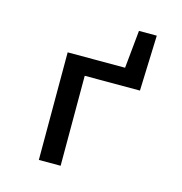

<svg xmlns="http://www.w3.org/2000/svg" viewBox="-100 -752 800 843"><g transform="rotate(15 300.0 -330.5)"><path d="M151 0V-489H412L429 -661H510L501 -409H250V0Z"/></g></svg>

Font: Source Code Pro Medium
Style: Regular
Weight: 500
Monospace: yes
Designer: Paul D. Hunt, Teo Tuominen
Foundry: Adobe Systems Incorporated
Version: Version 2.030;PS 1.000;hotconv 16.6.51;makeotf.lib2.5.65220